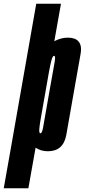

<svg xmlns="http://www.w3.org/2000/svg" viewBox="-98 -805 453 1025"><path d="M-78 200 -42.5 0 95.5 -785H227.5L192 -585Q228 -604 264 -604Q303.5 -604 320.5 -584.5Q340.5 -562.5 332 -516Q316.5 -428 294 -301Q272 -174.5 256.2 -86Q240.5 2.5 157.5 2.5Q121.5 2.5 92 -16.5L53.5 200ZM123 -191.5 119 -168.5Q113 -134.5 112 -117.5Q110 -96.5 116 -94Q117 -93.5 118 -93.5Q126.5 -93.5 132 -124Q137.5 -154.5 163 -301Q188.5 -444.5 194 -475.5Q199 -503.5 192.5 -506.5Q191.5 -507 190.5 -507Q183 -507 176.5 -482.5Q171 -462 163.5 -421.5Z"/></svg>

Font: Anybody UltraCondensed Regular
Style: Bold Italic
Weight: 700
Width: 1
Italic angle: -10°
Designer: Tyler Finck
Foundry: Etcetera Type Company
Version: Version 1.010; ttfautohint (v1.8.3) -l 8 -r 50 -G 200 -x 14 